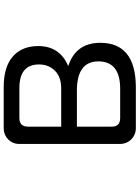

<svg xmlns="http://www.w3.org/2000/svg" viewBox="122 -870 756 1040"><g transform="rotate(-90 500.0 -350.0)"><path d="M788.1 -184.6Q788.1 3.9 555.7 7.8H326.2Q288.1 7.8 261.7 -20.5Q240.2 -44.9 240.2 -78.1V-622.1Q240.2 -659.2 265.1 -683.6Q290 -708 326.2 -708H546.9Q657.2 -708 713.9 -658.7Q770.5 -609.4 770.5 -520.5Q770.5 -404.3 662.1 -358.4Q788.1 -317.4 788.1 -184.6ZM670.9 -516.6Q670.9 -623 543 -623H380.9Q334 -623 334 -576.2V-396.5H542Q603.5 -396.5 637.2 -430.7Q670.9 -464.8 670.9 -516.6ZM380.9 -77.1H539.1Q687.5 -77.1 687.5 -195.3Q687.5 -308.6 536.1 -311.5H334V-124Q333 -77.1 380.9 -77.1Z"/></g></svg>

Font: KTXP_ComRound
Style: Medium
Weight: 500
Version: Version 1.01;May 16, 2022;FontCreator 13.0.0.2683 64-bit